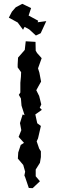

<svg xmlns="http://www.w3.org/2000/svg" viewBox="-20 -944 314 1000"><path d="M96 -924 62 -906 42 -883 26 -852 72 -827 100 -789 108 -804 132 -791 167 -759 192 -771 221 -834 176 -828 179 -836 129 -863 142 -902ZM72 -593 90 -568 89 -544 86 -513V-462L78 -450L89 -431L92 -394L108 -344L98 -348L84 -303L91 -266L77 -231L105 -200L88 -189L75 -150L73 -118L101 -85L111 -50L107 -30L111 -21L130 35L150 36L188 0L166 -26V-61L188 -96L193 -126V-156L184 -170L171 -208L178 -223L193 -288L174 -302L164 -348L198 -372L187 -383L195 -400L184 -444L169 -474L181 -496L194 -519L185 -566L178 -588L197 -641L173 -668L166 -680L165 -726L114 -729L109 -684L74 -644L72 -609Z"/></svg>

Font: チョークS
Style: Regular
Weight: 400
Designer: [Stick] Fontworks Inc.
Foundry: [Stick] Fontworks Inc.
Version: Version 1.200;FEAKit 1.0